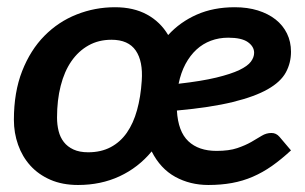

<svg xmlns="http://www.w3.org/2000/svg" viewBox="-20 -512 857 539"><path d="M639.2 -491.7Q674.8 -491.7 703.9 -482.7Q732.9 -473.6 753.7 -457.3Q774.4 -440.9 785.6 -418Q796.9 -395 796.9 -366.7Q796.9 -335.4 782.5 -308.8Q768.1 -282.2 731.7 -261.5Q695.3 -240.7 633.5 -225.6Q571.8 -210.4 476.6 -201.7Q480 -142.6 508.8 -115.5Q537.6 -88.4 587.9 -88.4Q623 -88.4 646 -96.2Q668.9 -104 685.5 -113.5Q702.1 -123 714.8 -130.9Q727.5 -138.7 742.2 -138.7Q755.4 -138.7 764.6 -127.9L796.9 -89.8Q769.5 -64.5 743.4 -46.1Q717.3 -27.8 689.7 -15.9Q662.1 -3.9 631.3 1.7Q600.6 7.3 564.9 7.3Q513.7 7.3 471.9 -15.6Q430.2 -38.6 405.8 -86.9Q368.2 -41.5 315.7 -17.1Q263.2 7.3 199.2 7.3Q155.3 7.3 121.6 -7.3Q87.9 -22 65.2 -47.1Q42.5 -72.3 30.8 -105.5Q19 -138.7 19 -175.8Q19 -253.4 42.2 -312.5Q65.4 -371.6 104.7 -411.4Q144 -451.2 195.3 -471.4Q246.6 -491.7 302.7 -491.7Q355 -491.7 392.6 -471.2Q430.2 -450.7 452.1 -413.6Q485.4 -450.2 532.2 -470.9Q579.1 -491.7 639.2 -491.7ZM227.5 -84.5Q263.7 -84.5 290.8 -98.9Q317.9 -113.3 336.2 -139.6Q354.5 -166 364.7 -202.9Q375 -239.7 377.9 -285.2Q381.8 -339.8 361.1 -370.1Q340.3 -400.4 293 -400.4Q256.8 -400.4 228.5 -384.5Q200.2 -368.7 180.4 -340.1Q160.6 -311.5 150.4 -271.2Q140.1 -231 140.1 -182.1Q140.1 -162.1 144.5 -144.3Q148.9 -126.5 159.2 -113.3Q169.4 -100.1 186.3 -92.3Q203.1 -84.5 227.5 -84.5ZM620.6 -406.2Q594.7 -406.2 572 -397.7Q549.3 -389.2 531.5 -372.8Q513.7 -356.4 500.7 -332.3Q487.8 -308.1 481.4 -276.9Q545.9 -284.2 587.2 -294.2Q628.4 -304.2 651.9 -315.4Q675.3 -326.7 684.3 -338.9Q693.4 -351.1 693.4 -363.8Q693.4 -381.3 675.8 -393.8Q658.2 -406.2 620.6 -406.2Z"/></svg>

Font: Carlito
Style: Bold Italic
Weight: 700
Italic angle: -7°
Designer: Lukasz Dziedzic
Foundry: tyPoland Lukasz Dziedzic
Version: Version 1.104